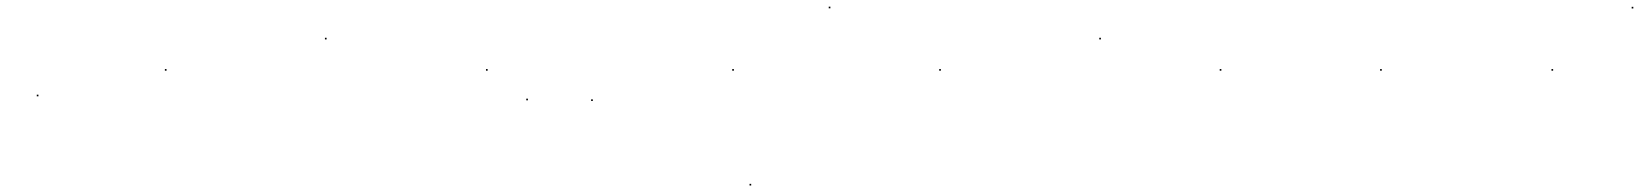

<svg xmlns="http://www.w3.org/2000/svg" viewBox="-20 -287 4928 577"><path d="M90.5 2.5H95.5V-2.5H90.5ZM475.5 -74.5H480.5V-79.5H475.5Z M956.5 -168.5H961.5V-173.5H956.5Z M1440.5 -74.5H1445.5V-79.5H1440.5Z M1561.5 14.5H1566.5V9.5H1561.5ZM1756.5 16.5H1761.5V11.5H1756.5ZM2180.5 -74.5H2185.5V-79.5H2180.5Z M2470.5 -262H2475.5V-267H2470.5ZM2232.5 270.5H2237.5V265.5H2232.5ZM2802.5 -74.5H2807.5V-79.5H2802.5Z M3283.5 -168.5H3288.5V-173.5H3283.5Z M3645.5 -74.5H3650.5V-79.5H3645.5Z M4127.5 -74.5H4132.5V-79.5H4127.5Z M4642.5 -74.5H4647.5V-79.5H4642.5Z M4883.5 -261.5H4888.5V-266.5H4883.5Z"/></svg>

Font: FRB American Cursive Just Endings
Style: Italic
Weight: 400
Italic angle: -25°
Version: Version 2.0;Modular Font Editor K font №1